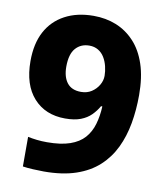

<svg xmlns="http://www.w3.org/2000/svg" viewBox="-82 -791 743 869"><g transform="rotate(10 289.0 -356.5)"><path d="M543 -405Q543 -337 532 -275Q521 -213 496 -161Q471 -109 429 -70.5Q387 -32 325 -11Q263 10 178 10Q157 10 128.5 8.5Q100 7 81 4V-132Q101 -128 122.5 -125.5Q144 -123 169 -123Q233 -123 274.5 -137.5Q316 -152 340 -179Q364 -206 375 -244Q386 -282 388 -326H382Q369 -303 350 -284Q331 -265 302.5 -254Q274 -243 231 -243Q140 -243 86 -303Q32 -363 32 -472Q32 -552 61.5 -607.5Q91 -663 147 -693Q203 -723 279 -723Q335 -723 382.5 -704Q430 -685 466.5 -646Q503 -607 523 -547Q543 -487 543 -405ZM283 -587Q244 -587 220 -560Q196 -533 196 -475Q196 -428 217 -401Q238 -374 281 -374Q309 -374 329.5 -387.5Q350 -401 362 -421.5Q374 -442 374 -464Q374 -485 368.5 -507.5Q363 -530 352 -548Q341 -566 323.5 -576.5Q306 -587 283 -587Z"/></g></svg>

Font: Noto Sans Cham ExtraBold
Style: Regular
Weight: 800
Version: Version 2.002